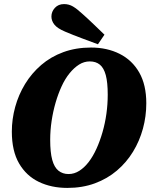

<svg xmlns="http://www.w3.org/2000/svg" viewBox="-20 -903 744 941"><path d="M310 18Q232 18 170.5 -11.5Q109 -41 73.5 -102Q38 -163 38 -258Q38 -319 54.5 -379Q71 -439 103 -491.5Q135 -544 182 -584.5Q229 -625 290.5 -647.5Q352 -670 426 -670Q505 -670 566.5 -639Q628 -608 662.5 -547.5Q697 -487 697 -397Q697 -333 680.5 -272.5Q664 -212 632 -159.5Q600 -107 553 -67Q506 -27 445 -4.5Q384 18 310 18ZM316 -50Q344 -50 369 -66Q394 -82 415 -109.5Q436 -137 453 -174.5Q470 -212 482.5 -255.5Q495 -299 501.5 -345.5Q508 -392 508 -439Q508 -499 498.5 -534.5Q489 -570 469.5 -586Q450 -602 420 -602Q392 -602 367.5 -586.5Q343 -571 321 -544Q299 -517 282 -480Q265 -443 252.5 -400Q240 -357 233 -310.5Q226 -264 226 -218Q226 -156 236 -119.5Q246 -83 266.5 -66.5Q287 -50 316 -50ZM492 -733 460 -686Q420 -701 379.5 -716Q339 -731 299 -748Q261 -764 246.5 -782.5Q232 -801 232 -822Q232 -846 249 -864.5Q266 -883 294 -883Q318 -883 338 -871Q358 -859 384 -835Q411 -811 438 -785Q465 -759 492 -733Z"/></svg>

Font: Source Serif 4 Black
Style: Italic
Weight: 900
Italic angle: -12°
Designer: Frank Grießhammer
Foundry: Adobe Systems Incorporated
Version: Version 4.004;hotconv 1.0.116;makeotfexe 2.5.65601